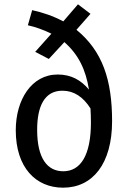

<svg xmlns="http://www.w3.org/2000/svg" viewBox="-20 -856 597 889"><path d="M334 -718 399 -792 341 -836 273 -757C224 -783 178 -798 129 -809L109 -739C145 -731 181 -718 218 -700L143 -616L206 -583L278 -661C345 -602 377 -532 392 -441C355 -485 310 -511 247 -511C126 -511 53 -394 53 -253C53 -80 146 13 272 13C410 13 499 -99 499 -295C499 -487 454 -620 334 -718ZM273 -63C199 -63 152 -123 152 -255C152 -364 186 -436 269 -436C323 -436 365 -407 399 -354C400 -335 401 -315 401 -289C401 -135 352 -63 273 -63Z"/></svg>

Font: Glow Sans SC Condensed Medium
Style: Regular
Weight: 600
Width: 3
Designer: Ryoko NISHIZUKA (kana, bopomofo & ideographs); Paul D. Hunt (Latin, Greek & Cyrillic); Sandoll Communications, Soo-young
Version: Version 0.93